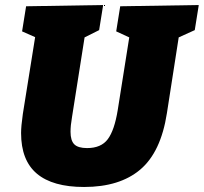

<svg xmlns="http://www.w3.org/2000/svg" viewBox="-20 -730 812 765"><path d="M772 -710 756 -610 692 -581 645 -279Q621 -124 539 -54.5Q457 15 315 15Q190 15 127 -38Q64 -91 64 -200Q64 -227 71 -276L120 -582L68 -605L84 -705L391 -710L375 -610L317 -581L267 -264Q261 -230 261 -205Q261 -170 276 -155Q291 -140 327 -140Q383 -140 409.5 -175.5Q436 -211 449 -291L495 -581L443 -605L459 -705Z"/></svg>

Font: Bitter Pro Black
Style: Italic
Weight: 900
Italic angle: -9°
Designer: Sol Matas, and Bitter project Authors
Foundry: Sol Matas
Version: Version 1.010